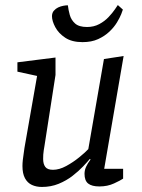

<svg xmlns="http://www.w3.org/2000/svg" viewBox="-20 -735 563 761"><path d="M146 6Q124 6 106.5 -2Q89 -10 79 -28.5Q69 -47 69 -77Q69 -88 70.5 -101.5Q72 -115 74 -127.5Q76 -140 77 -149L127 -434L49 -451V-488L200 -507V-438L156 -155Q155 -149 153.5 -140Q152 -131 151.5 -122.5Q151 -114 151 -105Q151 -85 159.5 -73.5Q168 -62 190 -62Q215 -62 242.5 -77Q270 -92 294 -111.5Q318 -131 330 -144L392 -501L470 -513L393 -66H468V-27Q458 -20 432 -8Q406 4 374 4Q344 4 329.5 -7.5Q315 -19 315 -46Q315 -60 321 -73.5Q327 -87 339 -103L336 -105Q327 -94 309.5 -75.5Q292 -57 267.5 -38Q243 -19 212.5 -6.5Q182 6 146 6ZM307 -568Q265 -568 238.5 -585.5Q212 -603 199 -627.5Q186 -652 186 -671Q186 -677 188 -683Q190 -689 194 -693Q201 -701 210.5 -705.5Q220 -710 230.5 -712Q241 -714 249 -714Q251 -696 256.5 -676Q262 -656 277.5 -642Q293 -628 325 -628Q352 -628 373.5 -639.5Q395 -651 410.5 -667.5Q426 -684 435.5 -698Q445 -712 447 -715L467 -697Q466 -693 460.5 -679Q455 -665 443.5 -646Q432 -627 413.5 -609.5Q395 -592 369 -580Q343 -568 307 -568Z"/></svg>

Font: Faustina
Style: Italic
Weight: 400
Italic angle: -8°
Designer: Alfonso Garcia
Foundry: http://www.omnibus-type.com
Version: Version 1.200